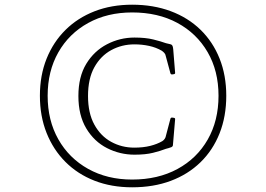

<svg xmlns="http://www.w3.org/2000/svg" viewBox="-20 -762 1134 818"><path d="M543 36Q455 36 383 8Q311 -20 259 -72Q207 -124 178.5 -195.5Q150 -267 150 -354Q150 -441 178.5 -512Q207 -583 259 -634.5Q311 -686 383 -714Q455 -742 543 -742Q633 -742 707 -714.5Q781 -687 834 -635.5Q887 -584 915.5 -512.5Q944 -441 944 -354Q944 -266 915.5 -194Q887 -122 834 -70.5Q781 -19 707.5 8.5Q634 36 543 36ZM543 3Q653 3 736 -42Q819 -87 865 -167.5Q911 -248 911 -354Q911 -460 864.5 -540Q818 -620 735.5 -664.5Q653 -709 543 -709Q437 -709 355.5 -664Q274 -619 228.5 -539Q183 -459 183 -354Q183 -249 228.5 -168.5Q274 -88 355.5 -42.5Q437 3 543 3ZM553 -103Q491 -103 436 -131Q381 -159 347.5 -215Q314 -271 314 -353Q314 -435 347.5 -490Q381 -545 436 -573.5Q491 -602 553 -602Q600 -602 632.5 -594Q665 -586 687 -578L704 -574Q709 -573 711.5 -571Q714 -569 715.5 -565Q717 -561 718 -552L726 -453Q727 -447 721 -446L714 -445Q708 -444 706 -450L686 -524Q685 -531 680 -536.5Q675 -542 669 -546Q645 -560 615 -566.5Q585 -573 553 -573Q499 -573 454 -548.5Q409 -524 382 -475.5Q355 -427 355 -353Q355 -280 382 -231Q409 -182 454 -157.5Q499 -133 552 -133Q590 -133 620 -140.5Q650 -148 672 -161Q678 -165 682 -171Q686 -177 687 -184L706 -256Q708 -262 714 -261L721 -260Q727 -259 726 -253L717 -147Q717 -142 715.5 -139.5Q714 -137 710 -135Q706 -133 698 -131L687 -128Q664 -119 632 -111Q600 -103 553 -103Z"/></svg>

Font: Hahmlet Thin
Style: Regular
Weight: 250
Version: Version 1.002